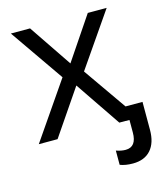

<svg xmlns="http://www.w3.org/2000/svg" viewBox="-111 -618 764 902"><g transform="rotate(-15 271.0 -167.0)"><path d="M208.5 -274.9 27.3 -536.1H120.6L261.2 -328.1L401.4 -536.1H493.2L313 -274.9L459 -65.9H541.5V70.3Q541.5 132.8 511 167.5Q480.5 202.1 423.8 202.1Q387.2 202.1 361.3 191.9V122.6Q385.7 131.3 407.2 131.3Q460.4 131.3 460.4 61V0.5H442.4V0H411.1L261.2 -220.7L110.8 0H19.5Z"/></g></svg>

Font: Viking Open Sans
Style: Regular
Weight: 400
Foundry: Ascender Corporation
Version: Version 2.001